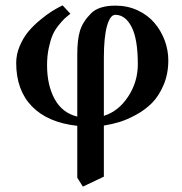

<svg xmlns="http://www.w3.org/2000/svg" viewBox="-20 -466 686 723"><path d="M499 -224.1Q499 -318.8 475.6 -364.5Q452.1 -410.2 414.1 -410.2Q395 -410.2 383.1 -368.7Q371.1 -327.1 371.1 -248V-29.8Q426.3 -46.9 462.6 -102.3Q499 -157.7 499 -224.1ZM292 236.8 271 203.1V7.8Q159.7 -4.4 100.3 -65.4Q41 -126.5 41 -229Q41 -261.2 54.2 -292.5Q67.4 -323.7 86.4 -346.7Q105.5 -369.6 130.9 -390.6Q156.2 -411.6 176.3 -424.1Q196.3 -436.5 215.8 -445.8L245.1 -414.1Q231 -403.3 222.4 -395.3Q213.9 -387.2 200 -369.9Q186 -352.5 178 -333.7Q169.9 -314.9 163.6 -285.2Q157.2 -255.4 157.2 -220.2Q157.2 -146 185.5 -93.5Q213.9 -41 271 -26.9V-261.2Q271 -317.4 281.5 -351.1Q292 -384.8 323.2 -416Q352.1 -444.8 415 -444.8Q460.4 -444.8 498.5 -427Q536.6 -409.2 561.5 -379.9Q586.4 -350.6 600.1 -314Q613.8 -277.3 613.8 -238.8Q613.8 -187.5 595.9 -145.8Q578.1 -104 552.2 -78.1Q526.4 -52.2 491.7 -33.4Q457 -14.6 428.2 -6.1Q399.4 2.4 371.1 6.8V199.2Z"/></svg>

Font: Linux Libertine G
Style: Semibold
Weight: 600
Designer: Philipp H. Poll
Foundry: Philipp H. Poll
Version: Version 5.1.1